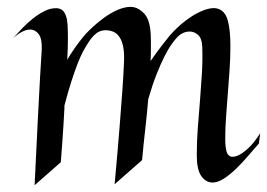

<svg xmlns="http://www.w3.org/2000/svg" viewBox="-20 -529 787 566"><path d="M398.9 -57.1 317.9 14.2Q327.1 -86.4 332.5 -154.3Q337.9 -222.2 340.8 -263.2Q344.2 -311.5 345.2 -338.9Q347.2 -370.6 343.3 -390.4Q339.4 -410.2 331.3 -421.1Q323.2 -432.1 312.7 -436Q302.2 -439.9 292 -439.9Q281.2 -439.9 272.7 -436Q264.2 -432.1 256.3 -424.1Q248.5 -416 240.7 -404.1Q232.9 -392.1 224.1 -376Q216.8 -361.8 208 -339.4Q200.7 -320.3 190.9 -290.5Q181.2 -260.7 169.9 -217.8V-209Q168.9 -185.5 167 -159.2Q165.5 -136.7 163.6 -108.4Q161.6 -80.1 159.2 -50.8L82 17.1Q87.4 -101.6 91.6 -179Q95.7 -256.3 98.1 -301.3Q101.1 -354 103 -381.8Q104.5 -414.6 94.2 -428.2Q84 -441.9 68.8 -441.9Q57.1 -441.9 43.7 -434.6Q30.3 -427.2 18.1 -416Q30.3 -429.7 45.2 -445.3Q60.1 -460.9 76.7 -474.1Q93.3 -487.3 110.6 -496.1Q127.9 -504.9 145 -504.9Q155.8 -504.9 163.3 -499.3Q170.9 -493.7 174.8 -481Q178.2 -472.2 179.2 -455.1Q180.2 -438 180.2 -416Q180.2 -401.9 179.7 -385.7Q179.2 -369.6 178.2 -353Q188.5 -370.1 198.2 -384.3Q208 -398.4 215.8 -408.2Q224.6 -419.9 232.9 -429.2Q252.9 -450.2 274.7 -467.5Q296.4 -484.9 317.1 -495.4Q337.9 -505.9 356.4 -508.3Q375 -510.7 389.2 -502Q398.9 -496.1 405.8 -488.3Q412.6 -480.5 416.7 -469.7Q420.9 -459 422.9 -444.1Q424.8 -429.2 424.8 -409.2Q424.8 -394 424.8 -379.2Q424.8 -364.3 423.8 -349.1Q435.1 -365.2 445.1 -378.9Q455.1 -392.6 463.4 -402.8Q472.7 -415 481 -424.8Q499.5 -445.8 519.3 -461.9Q539.1 -478 557.9 -488.3Q576.7 -498.5 592.8 -502.7Q608.9 -506.8 620.1 -503.9Q643.1 -498 651.1 -470Q659.2 -441.9 659.2 -394Q659.2 -357.4 656.7 -322.3Q654.3 -287.1 651.6 -253.2Q648.9 -219.2 646.5 -185.8Q644 -152.3 644 -119.1Q644 -96.2 647.7 -82.8Q651.4 -69.3 662.1 -66.9Q672.9 -65.9 686 -72.8Q697.3 -78.6 712.9 -93Q728.5 -107.4 747.1 -136.2L743.2 -106Q730 -91.3 712.6 -70.8Q695.3 -50.3 676.5 -32Q657.7 -13.7 638.4 -1.5Q619.1 10.7 602.1 8.8Q583.5 6.3 571.8 -12.5Q560.1 -31.2 560.1 -71.8Q560.1 -112.8 563.2 -153.1Q566.4 -193.4 569.6 -233.2Q572.8 -272.9 575.2 -312.7Q577.6 -352.5 576.2 -392.1Q575.2 -415.5 564.2 -425.8Q553.2 -436 539.1 -436Q520.5 -436 504.9 -421.9Q497.6 -414.6 487.3 -400.6Q477.1 -386.7 465.6 -364.3Q454.1 -341.8 441.7 -310.3Q429.2 -278.8 417 -236.8Q413.1 -190.9 408 -146.2Q402.8 -101.6 398.9 -57.1Z"/></svg>

Font: Quintessential
Style: Regular
Weight: 400
Designer: Astigmatic (AOETI)
Foundry: Astigmatic (AOETI)
Version: Version 1.000